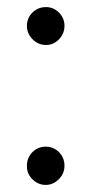

<svg xmlns="http://www.w3.org/2000/svg" viewBox="-20 -513 258 542"><path d="M56 -440Q56 -462 71.5 -477.5Q87 -493 110 -493Q131 -493 146.5 -477.5Q162 -462 162 -440Q162 -418 146.5 -402Q131 -386 110 -386Q88 -386 72 -402Q56 -418 56 -440ZM56 -45Q56 -68 71.5 -83.5Q87 -99 109 -99Q131 -99 146.5 -83.5Q162 -68 162 -45Q162 -23 146 -7Q130 9 109 9Q88 9 72 -6.5Q56 -22 56 -43Z"/></svg>

Font: Augsburger Schrift CAT
Style: Regular
Weight: 400
Designer: Peter Wiegel nach Roos&Junge Offenbach
Foundry: CAT-Fonts, Peter Wiegel
Version: Version 1.000